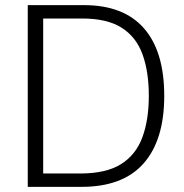

<svg xmlns="http://www.w3.org/2000/svg" viewBox="-20 -727 717 747"><path d="M88 0V-707H307Q461 -707 540 -617Q619 -527 619 -354Q619 -182 538.5 -91Q458 0 297 0ZM292 -52Q393 -52 451 -88.5Q509 -125 534 -193Q559 -261 559 -354Q559 -448 534.5 -515.5Q510 -583 453.5 -619Q397 -655 300 -655H148V-52Z"/></svg>

Font: 42dot Sans Light Light
Style: Regular
Weight: 300
Version: Version 1.000